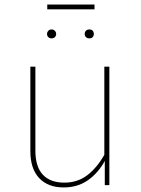

<svg xmlns="http://www.w3.org/2000/svg" viewBox="-20 -811 616 841"><path d="M459 0H439V-106Q410 -53 365 -21.5Q320 10 259 10Q190 10 151.5 -31Q113 -72 113 -149V-519H135V-151Q135 -81 167.5 -46Q200 -11 262 -11Q319 -11 361.5 -43Q404 -75 437 -133V-519H459ZM226 -662Q226 -654 220.5 -648.5Q215 -643 206 -643Q197 -643 191.5 -648.5Q186 -654 186 -662Q186 -670 191.5 -676Q197 -682 206 -682Q215 -682 220.5 -676Q226 -670 226 -662ZM391 -662Q391 -654 386 -648.5Q381 -643 372 -643Q362 -643 356.5 -648.5Q351 -654 351 -662Q351 -671 356.5 -676.5Q362 -682 372 -682Q381 -682 386 -676.5Q391 -671 391 -662ZM187 -770V-791H394V-770Z"/></svg>

Font: Fira Sans Thin
Style: Regular
Weight: 100
Designer: bBox Type GmbH & Carrois Corporate GbR & Edenspiekermann AG
Foundry: bBox Type GmbH & Carrois Corporate GbR & Edenspiekermann AG
Version: Version 4.301